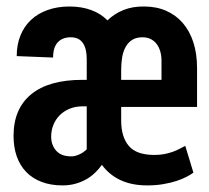

<svg xmlns="http://www.w3.org/2000/svg" viewBox="-20 -558 640 588"><path d="M430.7 9.8Q383.8 9.8 349.1 -6.3Q314.5 -22.5 292 -53.2Q283.2 -40.5 271.2 -29.1Q259.3 -17.6 244.4 -9Q229.5 -0.5 211.2 4.6Q192.9 9.8 171.4 9.8Q135.3 9.8 107.2 -1Q79.1 -11.7 60.1 -31.5Q41 -51.3 31.2 -79.3Q21.5 -107.4 21.5 -142.1Q21.5 -224.6 75.2 -269Q128.9 -313.5 232.9 -313.5H245.6V-377.4Q245.6 -409.2 233.6 -426.5Q221.7 -443.8 196.8 -443.8Q171.4 -443.8 157 -428.5Q142.6 -413.1 142.6 -381.8L31.2 -386.2Q31.2 -420.9 42.5 -449Q53.7 -477.1 74.7 -496.8Q95.7 -516.6 125.7 -527.3Q155.8 -538.1 192.9 -538.1Q229.5 -538.1 259 -527.3Q288.6 -516.6 309.1 -495.6Q330.1 -516.1 358.2 -527.3Q386.2 -538.6 421.4 -538.1Q459 -538.1 489 -524.9Q519 -511.7 540 -487.3Q561 -462.9 572.3 -428Q583.5 -393.1 583.5 -349.1V-230.5H351.1V-189Q351.1 -138.7 374.5 -111.1Q397.9 -83.5 452.6 -83.5Q470.2 -83.5 483.6 -86.2Q497.1 -88.9 508.3 -92.8Q519.5 -96.7 529.1 -101.8Q538.6 -106.9 547.4 -111.3L572.3 -29.3Q564.5 -23.4 551.5 -16.6Q538.6 -9.8 520.8 -3.9Q502.9 2 480.2 5.9Q457.5 9.8 430.7 9.8ZM351.1 -313.5H474.6V-372.6Q474.6 -387.7 470.7 -400.9Q466.8 -414.1 459.5 -423.6Q452.1 -433.1 441.4 -438.5Q430.7 -443.8 416.5 -443.8Q397.9 -443.8 385.5 -436.3Q373 -428.7 365.2 -415Q357.4 -401.4 354.2 -383.1Q351.1 -364.7 351.1 -343.8ZM198.2 -79.1Q210 -79.1 222.7 -85Q235.4 -90.8 245.6 -100.6V-232.4H233.9Q210.9 -232.4 192.9 -224.9Q174.8 -217.3 162.4 -204.6Q149.9 -191.9 143.3 -175Q136.7 -158.2 136.7 -140.1Q136.7 -113.8 152.1 -96.4Q167.5 -79.1 198.2 -79.1Z"/></svg>

Font: TypoPRO Roboto Mono
Style: Regular
Weight: 500
Designer: Google
Version: Version 2.000986; 2015; ttfautohint (v1.3)